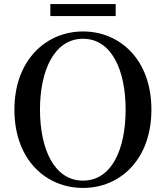

<svg xmlns="http://www.w3.org/2000/svg" viewBox="-20 -908 817 946"><path d="M228 -829H550V-888H228ZM389 18C571 18 726 -121 726 -368C726 -615 570 -753 389 -753C208 -753 51 -613 51 -368C51 -119 208 18 389 18ZM389 -18C248 -18 177 -172 177 -368C177 -562 248 -717 389 -717C530 -717 599 -562 599 -368C599 -172 530 -18 389 -18Z"/></svg>

Font: Noto Serif HK SemiBold
Style: Regular
Weight: 600
Designer: Ryoko NISHIZUKA 西塚涼子 (kana & ideographs); Frank Grießhammer (Latin, Greek & Cyrillic); Wenlong ZHANG 张文龙 (bopomofo); San
Foundry: Adobe
Version: Version 2.001;hotconv 1.1.0;makeotfexe 2.6.0